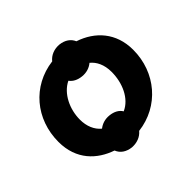

<svg xmlns="http://www.w3.org/2000/svg" viewBox="-148 -725 932 932"><g transform="rotate(-45 317.5 -259.5)"><path d="M337 -374C365 -371 390 -379 409 -395C435 -374 454 -339 454 -288C454 -212 421 -138 360 -111C348 -131 326 -143 297 -146C269 -149 245 -141 226 -126C197 -150 181 -187 181 -233C181 -303 215 -377 275 -406C288 -388 309 -377 337 -374ZM265 41C298 43 327 32 346 9C497 -9 604 -134 604 -290C604 -407 534 -482 438 -514C427 -540 403 -557 369 -561C335 -564 305 -552 286 -528C135 -509 31 -386 31 -230C31 -107 106 -38 194 -8C205 20 230 37 265 41Z"/></g></svg>

Font: Fixel Text 20240404
Style: Bold Italic
Weight: 700
Width: 4
Italic angle: -10°
Designer: AlfaBravo + MacPaw
Foundry: Kyrylo Tkachov, Marchela Mozhyna, Serhii Makarenko, Maria Weinstein, Zakhar Kryvoshyya
Version: Version 1.211;Glyphs 3.2 (3225)